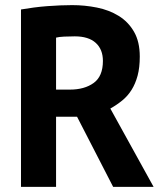

<svg xmlns="http://www.w3.org/2000/svg" viewBox="-20 -730 640 750"><path d="M62 -693Q85 -697 111.5 -700.5Q138 -704 164.5 -706Q191 -708 216 -709Q241 -710 262 -710Q311 -710 358.5 -700.5Q406 -691 443.5 -668Q481 -645 503.5 -606Q526 -567 526 -509Q526 -466 517.5 -434.5Q509 -403 494 -379Q479 -355 457.5 -337.5Q436 -320 411 -306L580 0H422L281 -274H199V0H62ZM272 -588Q251 -588 230.5 -587Q210 -586 199 -583V-380H253Q310 -380 346 -406Q382 -432 382 -492Q382 -537 354 -562.5Q326 -588 272 -588Z"/></svg>

Font: PT Mono
Style: Bold
Weight: 700
Monospace: yes
Designer: A.Korolkova, I.Chaeva
Foundry: ParaType Ltd
Version: Version 1.000 OFL